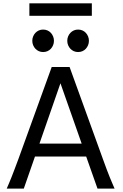

<svg xmlns="http://www.w3.org/2000/svg" viewBox="-20 -1106 721 1126"><path d="M334.5 -617.7 211.4 -263.7H459ZM19.5 0Q25.9 -14.6 32.7 -30.8Q39.6 -46.9 47.6 -67.1Q55.7 -87.4 65.4 -113.3Q75.2 -139.2 87.9 -173.3L283.2 -712.9H388.2L583.5 -173.3Q595.7 -139.2 605.5 -113.3Q615.2 -87.4 623.5 -67.1Q631.8 -46.9 638.7 -30.8Q645.5 -14.6 651.9 0H551.8L485.4 -188H185.1L119.6 0ZM169.4 -866.7Q169.4 -880.4 174.3 -892.3Q179.2 -904.3 187.7 -913.3Q196.3 -922.4 207.8 -927.5Q219.2 -932.6 232.9 -932.6Q246.6 -932.6 258.3 -927.5Q270 -922.4 278.3 -913.3Q286.6 -904.3 291.5 -892.3Q296.4 -880.4 296.4 -866.7Q296.4 -853 291.5 -841.1Q286.6 -829.1 278.3 -820.1Q270 -811 258.3 -805.9Q246.6 -800.8 232.9 -800.8Q219.2 -800.8 207.8 -805.9Q196.3 -811 187.7 -820.1Q179.2 -829.1 174.3 -841.1Q169.4 -853 169.4 -866.7ZM374.5 -866.7Q374.5 -880.4 379.4 -892.3Q384.3 -904.3 392.8 -913.3Q401.4 -922.4 412.8 -927.5Q424.3 -932.6 438 -932.6Q451.7 -932.6 463.4 -927.5Q475.1 -922.4 483.4 -913.3Q491.7 -904.3 496.6 -892.3Q501.5 -880.4 501.5 -866.7Q501.5 -853 496.6 -841.1Q491.7 -829.1 483.4 -820.1Q475.1 -811 463.4 -805.9Q451.7 -800.8 438 -800.8Q424.3 -800.8 412.8 -805.9Q401.4 -811 392.8 -820.1Q384.3 -829.1 379.4 -841.1Q374.5 -853 374.5 -866.7ZM152.3 -1086.4H518.6V-1013.2H152.3Z"/></svg>

Font: Andika New Basic
Style: Regular
Weight: 400
Designer: Victor Gaultney, Annie Olsen, Julie Remington, Don Collingsworth, Eric Hays
Foundry: SIL International
Version: Version 5.500